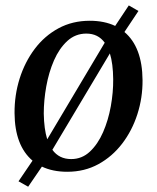

<svg xmlns="http://www.w3.org/2000/svg" viewBox="-20 -638 594 726"><path d="M86.5 68 50 47.5 103 -30.5Q36 -87.5 35 -210Q34.5 -278 54.2 -340.8Q74 -403.5 111.2 -453Q148.5 -502.5 201.2 -531Q254 -559.5 319.5 -559.5Q374.5 -559.5 415.5 -540L467 -617.5L503.5 -596.5L450.5 -517Q518 -460 519 -335Q519.5 -268.5 499.5 -206.2Q479.5 -144 442 -95Q404.5 -46 352 -17.2Q299.5 11.5 234.5 11.5Q179.5 11.5 138.5 -8ZM306.5 -511Q265 -511 234.5 -483Q204 -455 184.2 -409.8Q164.5 -364.5 155 -311.5Q145.5 -258.5 145.5 -208.5Q146.5 -150 158.5 -111.5L159 -112L376 -476.5Q351 -511 306.5 -511ZM408 -338.5Q407.5 -397 395.5 -436L178 -71.5Q203.5 -36.5 249 -36.5Q290 -36.5 320 -64.8Q350 -93 369.8 -138.2Q389.5 -183.5 399 -236.2Q408.5 -289 408 -338.5Z"/></svg>

Font: Merriweather Text Regular
Style: Italic
Weight: 400
Italic angle: -7.8°
Designer: Eben Sorkin
Foundry: Eben Sorkin
Version: Version 2.100; ttfautohint (v1.7.19-72a1) -l 8 -r 50 -G 200 